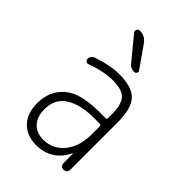

<svg xmlns="http://www.w3.org/2000/svg" viewBox="-226 -848 951 951"><g transform="rotate(45 250.0 -372.5)"><path d="M315.4 -288.1Q225.6 -288.1 170.4 -253.4Q115.2 -218.8 115.2 -144.5Q115.2 -92.8 142.6 -63.5Q169.9 -34.2 217.8 -34.2Q284.2 -34.2 326.7 -85.9Q369.1 -137.7 369.1 -224.6V-279.3Q369.1 -288.1 360.4 -288.1ZM210 9.8Q145.5 9.8 106.9 -30.8Q68.4 -71.3 68.4 -141.6Q68.4 -225.6 126 -276.9Q183.6 -328.1 315.4 -328.1H360.4Q369.1 -328.1 369.1 -335.9V-365.2Q369.1 -432.6 343.8 -459.5Q318.4 -486.3 254.9 -486.3Q188.5 -486.3 111.3 -457Q104.5 -454.1 97.2 -459Q89.8 -463.9 89.8 -471.7Q89.8 -495.1 112.3 -502.9Q191.4 -530.3 254.9 -530.3Q344.7 -530.3 381.3 -491.7Q418 -453.1 418 -355.5V-23.4Q418 -13.7 411.1 -6.8Q404.3 0 394 0Q383.8 0 377.4 -6.3Q371.1 -12.7 371.1 -23.4L370.1 -89.8Q370.1 -90.8 369.1 -90.8Q368.2 -90.8 368.2 -89.8Q320.3 9.8 210 9.8ZM174.8 -754.9Q210.9 -754.9 232.4 -724.6L311.5 -612.3Q316.4 -605.5 312 -597.7Q307.6 -589.8 299.8 -589.8Q272.5 -589.8 257.8 -610.4L162.1 -726.6Q155.3 -734.4 159.7 -744.6Q164.1 -754.9 174.8 -754.9Z"/></g></svg>

Font: Rounded Mgen+ 1m light
Style: Regular
Weight: 200
Designer: [Source Han Sans]
Ryoko NISHIZUKA  (kana & ideographs); Paul D. Hunt (Latin, Greek & Cyrillic); Wenlong ZHANG  (bopomofo
Version: Version 1.059.20150602